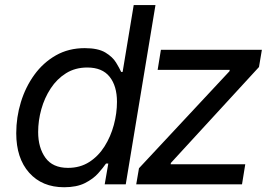

<svg xmlns="http://www.w3.org/2000/svg" viewBox="-20 -748 1109 779"><path d="M240.2 11.7Q150.9 11.7 98.4 -47.1Q45.9 -106 45.9 -207.5Q45.9 -272 64.7 -333.5Q83.5 -395 119.4 -444.6Q155.3 -494.1 206.8 -523.4Q258.3 -552.7 323.7 -552.7Q377.9 -552.7 407.5 -534.9Q437 -517.1 450.9 -494.1Q464.8 -471.2 471.7 -456.1H477.5L522.5 -727.5H610.8L490.2 0H404.8L419.4 -84.5H410.2Q398.4 -67.4 378.2 -44.7Q357.9 -22 324.5 -5.1Q291 11.7 240.2 11.7ZM255.9 -66.9Q305.2 -66.9 342.3 -90.8Q379.4 -114.7 404.3 -154.3Q429.2 -193.8 441.9 -241.2Q454.6 -288.6 454.6 -335Q454.6 -398.9 424.8 -436.5Q395 -474.1 334 -474.1Q285.2 -474.1 248 -450.9Q210.9 -427.7 185.8 -389.4Q160.6 -351.1 147.7 -304.9Q134.8 -258.8 134.8 -212.4Q134.8 -148.9 164.3 -107.9Q193.8 -66.9 255.9 -66.9ZM532.7 0 543.9 -65.4 911.1 -459 912.1 -464.4H619.6L632.8 -545.9H1042.5L1030.8 -476.1L673.3 -86.9L672.4 -81.5H975.1L961.9 0Z"/></svg>

Font: Adwaita Sans
Style: Italic
Weight: 400
Italic angle: -9.39999°
Designer: Rasmus Andersson
Foundry: rsms
Version: Version 4.001;git-9221beed3